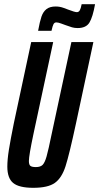

<svg xmlns="http://www.w3.org/2000/svg" viewBox="-20 -889 474 917"><path d="M15 -93Q15 -127 22.5 -174Q30 -221 46 -300L129 -688H234L140 -250Q118 -146 118 -120Q118 -102 125.5 -96.5Q133 -91 151 -91Q173 -91 183.5 -101.5Q194 -112 202.5 -142Q211 -172 227 -250L321 -688H426L343 -300Q311 -151 293 -95Q275 -39 242 -15.5Q209 8 139 8Q71 8 43 -15Q15 -38 15 -93ZM246 -858Q266 -858 284.5 -851Q303 -844 306 -843Q337 -831 347 -831Q356 -831 361 -839.5Q366 -848 370 -869H434Q423 -807 407 -781Q391 -755 351 -755Q336 -755 324 -758.5Q312 -762 293 -769Q287 -771 272.5 -776.5Q258 -782 249 -782Q240 -782 235.5 -773.5Q231 -765 226 -742H162Q170 -786 178 -809.5Q186 -833 202 -845.5Q218 -858 246 -858Z"/></svg>

Font: Saira Ultra Condensed
Style: Bold Italic
Weight: 700
Width: 1
Italic angle: -12°
Designer: Hector Gatti with collaboration of the Omnibus-Type team
Foundry: Omnibus-Type
Version: Version 1.001; ttfautohint (v1.8)